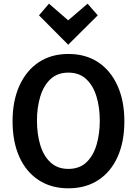

<svg xmlns="http://www.w3.org/2000/svg" viewBox="-20 -1001 740 1039"><path d="M653 -345Q653 -455 616 -537Q579 -619 511.5 -664Q444 -709 350 -709Q257 -709 189.5 -664Q122 -619 85 -537Q48 -455 48 -345Q48 -234 84.5 -152.5Q121 -71 189 -26.5Q257 18 350 18Q444 18 512 -26.5Q580 -71 616.5 -152.5Q653 -234 653 -345ZM520 -348Q520 -277 502.5 -217.5Q485 -158 447.5 -122.5Q410 -87 350 -87Q291 -87 253 -122.5Q215 -158 197.5 -217.5Q180 -277 180 -348Q180 -420 198 -479Q216 -538 253.5 -573Q291 -608 350 -608Q409 -608 446.5 -573Q484 -538 502 -479Q520 -420 520 -348ZM245 -981 191 -918 349 -759 509 -918 454 -981 349 -891Z"/></svg>

Font: Repo DemiBold
Style: Regular
Weight: 600
Designer: Stefan Peev
Foundry: Context Ltd
Version: Version 1.502